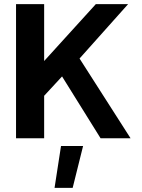

<svg xmlns="http://www.w3.org/2000/svg" viewBox="-20 -664 684 922"><path d="M57 0H192V-204L278 -297L463 0H607L362 -383L595 -644H440L192 -371V-644H57ZM242 238H329L379 37H273Z"/></svg>

Font: Kanit Medium
Style: Regular
Weight: 500
Designer: Katatrad Team
Foundry: CadsonDemak
Version: Version 1.000;PS 001.000;hotconv 1.0.88;makeotf.lib2.5.64775